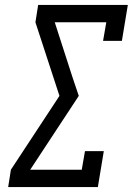

<svg xmlns="http://www.w3.org/2000/svg" viewBox="-20 -755 540 775"><path d="M13 0 24 -70 220 -368 123 -665 134 -735H496L472 -590H396L409 -665H201L273 -442L298 -368L102 -70H310L323 -145H399L375 0Z"/></svg>

Font: Iosevka Curly Slab
Style: Italic
Weight: 400
Italic angle: -9°
Monospace: yes
Designer: Belleve Invis
Foundry: Belleve Invis
Version: Version 22.1.2; ttfautohint (v1.8.4)